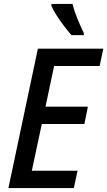

<svg xmlns="http://www.w3.org/2000/svg" viewBox="-20 -963 549 983"><path d="M23 0 174 -714H509L490 -625H257L213 -417H430L412 -328H194L143 -89H377L358 0ZM346 -783Q329 -802 308.5 -829Q288 -856 270 -884Q252 -912 243 -933V-943H351Q360 -907 375.5 -869Q391 -831 409 -794V-783Z"/></svg>

Font: Noto Sans SemiCondensed Medium
Style: Italic
Weight: 500
Width: 4
Italic angle: -12°
Designer: Monotype Design Team
Foundry: Monotype Imaging Inc.
Version: Version 2.013; ttfautohint (v1.8.4.7-5d5b)